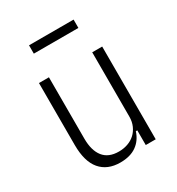

<svg xmlns="http://www.w3.org/2000/svg" viewBox="-169 -799 847 918"><g transform="rotate(-30 254.0 -340.0)"><path d="M374 -81H366Q352 -37 317.5 -12.5Q283 12 228 12Q157 12 118.5 -33.5Q80 -79 80 -170V-512H135V-173Q135 -108 163 -72.5Q191 -37 248 -37Q274 -37 297 -45Q320 -53 337 -68.5Q354 -84 364 -106.5Q374 -129 374 -157V-512H429V0H374ZM129 -692H375V-646H129Z"/></g></svg>

Font: IBM Plex Sans Cond Light
Style: Regular
Weight: 300
Width: 3
Designer: Mike Abbink, Paul van der Laan, Pieter van Rosmalen
Foundry: Bold Monday
Version: Version 1.3